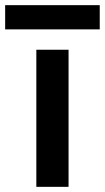

<svg xmlns="http://www.w3.org/2000/svg" viewBox="-74 -725 407 745"><path d="M67 0V-532H192V0ZM-54 -611V-705H313V-611Z"/></svg>

Font: Mona Sans ExtraLight SemiBold
Style: Regular
Weight: 600
Version: Version 2.000